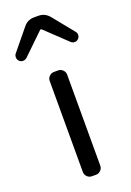

<svg xmlns="http://www.w3.org/2000/svg" viewBox="-180 -883 639 939"><g transform="rotate(-20 139.0 -413.5)"><path d="M127.9 0Q113.3 0 103 -10.3Q92.8 -20.5 92.8 -35.2V-508.8Q92.8 -522.5 103 -532.7Q113.3 -543 127.9 -543H149.4Q163.1 -543 173.3 -532.7Q183.6 -522.5 183.6 -508.8V-35.2Q183.6 -20.5 173.3 -10.3Q163.1 0 149.4 0ZM-14.6 -653.3Q-23.4 -661.1 -23.4 -673.8Q-23.4 -683.6 -17.6 -691.4L71.3 -799.8Q92.8 -827.1 127.9 -827.1H149.4Q183.6 -827.1 206.1 -799.8L293.9 -691.4Q300.8 -683.6 300.8 -673.8Q300.8 -661.1 292 -653.3Q284.2 -645.5 272.9 -645.5Q261.7 -645.5 253.9 -653.3L141.6 -759.8Q139.6 -760.7 137.7 -760.7Q135.7 -760.7 134.8 -759.8L24.4 -653.3Q15.6 -645.5 4.4 -645.5Q-6.8 -645.5 -14.6 -653.3Z"/></g></svg>

Font: Gen Jyuu GothicL Regular
Style: Regular
Weight: 400
Designer: [Source Han Sans]
Ryoko NISHIZUKA  (kana & ideographs); Paul D. Hunt (Latin, Greek & Cyrillic); Wenlong ZHANG  (bopomofo
Version: Version 1.002.20150607